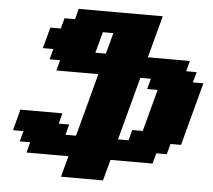

<svg xmlns="http://www.w3.org/2000/svg" viewBox="-63 -944 1260 1138"><g transform="rotate(5 567.0 -375.0)"><path d="M341.3 125H591.3Q596.7 104 607.9 62.5Q619.1 21 625 0H875L891.6 -62.5H954.1L971.2 -125H1033.7Q1050.3 -187.5 1083.7 -312.5Q1117.2 -437.5 1133.8 -500H1071.3L1088.4 -562.5H1025.9L1042.5 -625H792.5Q803.7 -667 825.9 -750.2Q848.1 -833.5 859.4 -875H359.4L342.8 -812.5H280.3L263.7 -750H201.2Q195.8 -729.5 184.6 -687.7Q173.3 -646 167.5 -625H230L213.4 -562.5H275.9L258.8 -500H508.8Q492.2 -437.5 459 -312.5Q425.8 -187.5 408.7 -125H346.2L362.8 -187.5H300.3L316.9 -250H66.9Q61.5 -229 50.3 -187.3Q39.1 -145.5 33.7 -125H96.2L79.1 -62.5H141.6L125 0H375Q369.1 21 357.9 62.5Q346.7 104 341.3 125ZM721.2 -125H658.7Q675.3 -187.5 708.7 -312.5Q742.2 -437.5 758.8 -500H821.3L804.7 -437.5H867.2Q856 -396 833.7 -312.5Q811.5 -229 800.3 -187.5H737.8ZM542.5 -625H480Q485.8 -645.5 497.1 -687.5Q508.3 -729.5 513.7 -750H576.2Q570.8 -729.5 559.6 -687.5Q548.3 -645.5 542.5 -625Z"/></g></svg>

Font: Faithful 32x
Style: BoldOblique
Weight: 400
Foundry: Faithful Resource Pack
Version: Version 1.0; January 27, 2023